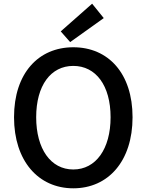

<svg xmlns="http://www.w3.org/2000/svg" viewBox="-20 -1006 794 1040"><path d="M377 14C567 14 698 -134 698 -371C698 -608 567 -750 377 -750C188 -750 56 -609 56 -371C56 -134 188 14 377 14ZM377 -88C255 -88 176 -199 176 -371C176 -543 255 -649 377 -649C499 -649 579 -543 579 -371C579 -199 499 -88 377 -88ZM360 -778 542 -908 479 -986 309 -836Z"/></svg>

Font: ChiuKong Gothic CL Medium
Style: Regular
Weight: 500
Designer: Ryoko NISHIZUKA 西塚涼子 (kana, bopomofo & ideographs); Paul D. Hunt (Latin, Greek & Cyrillic); Sandoll Communications 산돌커뮤니
Foundry: Adobe
Version: Version 1.300